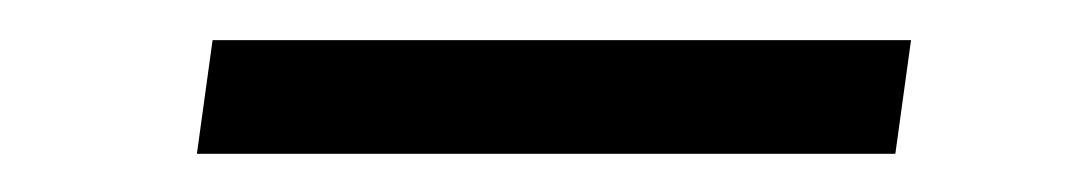

<svg xmlns="http://www.w3.org/2000/svg" viewBox="-20 -354 555 98"><path d="M445 -333.5 437 -275.5H80.5L88.5 -333.5Z"/></svg>

Font: Merriweather 72pt
Style: Italic
Weight: 400
Italic angle: -7.8°
Version: Version 2.101